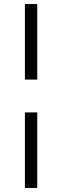

<svg xmlns="http://www.w3.org/2000/svg" viewBox="-20 -785 307 948"><path d="M103 -765H164V-392H103ZM103 -230H164V143H103Z"/></svg>

Font: Roboto Serif SemiCondensed Light
Style: Regular
Weight: 300
Width: 4
Designer: Greg Gazdowicz
Foundry: Commercial Type
Version: Version 1.007